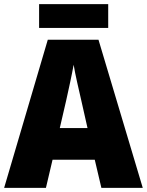

<svg xmlns="http://www.w3.org/2000/svg" viewBox="-20 -908 710 928"><path d="M503 -888H169V-773H503ZM470 0H670L456 -716H211L0 0H202L234 -136H438ZM373 -422 403 -289H269L300 -423C311 -472 328 -550 336 -595C343 -550 363 -466 373 -422Z"/></svg>

Font: Noto Sans Sinhala SemiCondensed Black
Style: Regular
Weight: 900
Width: 4
Designer: Jelle Bosma - Monotype Design Team
Foundry: Monotype Imaging Inc.
Version: Version 2.006